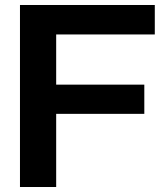

<svg xmlns="http://www.w3.org/2000/svg" viewBox="-20 -749 672 769"><path d="M60 0V-729H600V-611H205V0ZM189 -293V-410H558V-293Z"/></svg>

Font: Hubot Sans SemiBold
Style: Regular
Weight: 600
Designer: Deni Anggara
Foundry: GitHub, Inc., Subsidiary of Microsoft Corporation
Version: Version 2.000